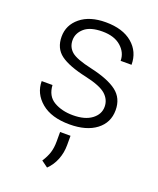

<svg xmlns="http://www.w3.org/2000/svg" viewBox="-146 -627 800 970"><g transform="rotate(20 254.5 -142.0)"><path d="M393.6 -134.3Q393.6 -172.4 363.8 -199.5Q334 -226.6 252.9 -244.6Q156.2 -265.6 112.1 -298.3Q67.9 -331.1 67.9 -394Q67.9 -456.1 117.9 -497.1Q168 -538.1 253.9 -538.1Q345.2 -538.1 397 -494.4Q448.7 -450.7 448.7 -380.4H390.1Q390.1 -424.8 354 -456.5Q317.9 -488.3 253.9 -488.3Q189 -488.3 157.5 -460.9Q126 -433.6 126 -396Q126 -358.9 152.8 -335.4Q179.7 -312 263.7 -293.5Q359.4 -272 405.5 -236.6Q451.7 -201.2 451.7 -137.2Q451.7 -69.8 399.2 -30Q346.7 9.8 256.8 9.8Q158.7 9.8 104.5 -35.6Q50.3 -81.1 50.3 -147.9H108.4Q111.8 -89.4 154.5 -64.5Q197.3 -39.6 256.8 -39.6Q321.3 -39.6 357.4 -66.7Q393.6 -93.8 393.6 -134.3ZM281.7 112.3Q281.7 153.3 267.1 190.2Q252.4 227.1 225.1 253.4L190.4 228Q209 199.7 217.3 173.6Q225.6 147.5 225.6 113.3V62H281.7Z"/></g></svg>

Font: Franko
Style: Light
Weight: 300
Designer: Google
Version: Version 1.200310; 2013